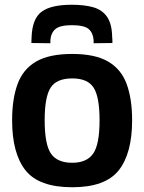

<svg xmlns="http://www.w3.org/2000/svg" viewBox="-20 -778 607 808"><path d="M31 -272Q31 -362 54 -424.5Q77 -487 132 -519Q187 -551 284 -551Q380 -551 435 -519Q490 -487 513 -424.5Q536 -362 536 -272Q536 -132 479.5 -61Q423 10 284 10Q144 10 87.5 -61Q31 -132 31 -272ZM168 -272Q168 -170 194.5 -131.5Q221 -93 284 -93Q345 -93 372 -131.5Q399 -170 399 -272Q399 -370 374 -409Q349 -448 284 -448Q218 -448 193 -409Q168 -370 168 -272ZM282 -758Q337 -758 374 -747Q411 -736 431 -706.5Q451 -677 452 -623Q453 -616 453 -610Q453 -604 453 -597L374 -596Q374 -604 374 -608Q372 -639 353.5 -655.5Q335 -672 282 -672Q232 -672 213 -655.5Q194 -639 192 -608Q192 -600 192 -596L112 -597Q112 -604 112.5 -610.5Q113 -617 113 -623Q116 -700 155.5 -729Q195 -758 282 -758Z"/></svg>

Font: Georama SemiBold
Style: Regular
Weight: 600
Designer: Jean-Baptiste Levee
Foundry: Production Type
Version: Version 1.000